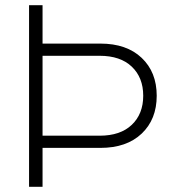

<svg xmlns="http://www.w3.org/2000/svg" viewBox="-20 -720 679 740"><path d="M92 0V-700H144V-552H367Q468 -552 526 -497Q584 -442 584 -351Q584 -260 526 -205Q468 -150 367 -150H144V0ZM144 -197H364Q444 -197 488 -239Q532 -281 532 -351Q532 -421 488 -463Q444 -505 364 -505H144Z"/></svg>

Font: Red Hat Text Light
Style: Regular
Weight: 300
Designer: Pentagram, MCKL
Foundry: Pentagram, MCKL
Version: Version 1.023; ttfautohint (v1.8.3)